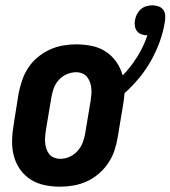

<svg xmlns="http://www.w3.org/2000/svg" viewBox="-20 -695 642 723"><path d="M206 8Q176 8 147.5 2Q119 -4 95.5 -19Q72 -34 56 -56.5Q40 -79 32.5 -106.5Q25 -134 25.5 -164Q26 -194 31 -223L50 -343Q55 -368 63.5 -393Q72 -418 86.5 -440Q101 -462 122 -479.5Q143 -497 167 -508Q191 -519 216.5 -523.5Q242 -528 267 -528Q297 -528 326 -522Q355 -516 378.5 -500.5Q402 -485 418 -462Q434 -439 442 -411Q473 -443 497 -481.5Q521 -520 535 -562Q524 -562 513.5 -565.5Q503 -569 496.5 -577Q490 -585 488 -596Q486 -607 488 -618Q490 -630 495.5 -641Q501 -652 510 -660Q519 -668 530.5 -671.5Q542 -675 554 -675Q566 -675 577 -671Q588 -667 594.5 -658.5Q601 -650 602 -638Q603 -626 601 -614Q595 -576 582 -539.5Q569 -503 549.5 -468Q530 -433 504.5 -402Q479 -371 449 -344Q448 -332 446.5 -320Q445 -308 443 -297L423 -177Q419 -152 410.5 -127Q402 -102 387 -80Q372 -58 351.5 -40.5Q331 -23 307 -12Q283 -1 257 3.5Q231 8 206 8ZM207 -97Q225 -97 242 -104.5Q259 -112 272 -126.5Q285 -141 291.5 -158.5Q298 -176 301 -194L321 -314Q323 -326 324 -338Q325 -350 324 -362Q323 -374 319 -385Q315 -396 308 -405Q301 -414 290 -418.5Q279 -423 267 -423Q249 -423 231.5 -415.5Q214 -408 201 -393.5Q188 -379 182 -361.5Q176 -344 173 -326L153 -206Q151 -194 150 -182Q149 -170 150 -158Q151 -146 154.5 -135Q158 -124 165 -115Q172 -106 183.5 -101.5Q195 -97 207 -97Z"/></svg>

Font: Iosevka Extrabold
Style: Italic
Weight: 800
Italic angle: -9°
Monospace: yes
Designer: Belleve Invis
Foundry: Belleve Invis
Version: Version 32.5.0; ttfautohint (v1.8.4)